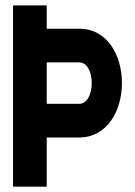

<svg xmlns="http://www.w3.org/2000/svg" viewBox="-20 -704 509 724"><path d="M156.2 -595.7V-683.6H29.3V0H156.2V-185.5H278.3C494.1 -186.5 493.2 -596.7 278.3 -595.7ZM156.2 -312.5V-468.8H278.3C341.8 -468.8 341.8 -312.5 278.3 -312.5Z"/></svg>

Font: Saman Dere
Style: Regular
Weight: 400
Designer: Tuna Ça_lar Gümü_
Foundry: Tuna Ça_lar Gümü_
Version: Version 1.001;hotconv 1.0.109;makeotfexe 2.5.65596